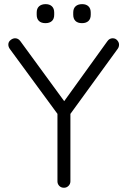

<svg xmlns="http://www.w3.org/2000/svg" viewBox="-20 -884 599 904"><path d="M510.5 -703.8Q523.8 -703.8 532.1 -694.1Q540.5 -684.5 540.5 -674Q540.5 -668.8 539.1 -664.1Q537.8 -659.5 534.8 -655L300.2 -332.2L311.5 -371.2V-30.2Q311.5 -17.8 302.6 -8.9Q293.8 0 281.2 0Q267.5 0 259 -8.9Q250.5 -17.8 250.5 -30.2V-364L256.2 -340.2L26.8 -652.8Q22.8 -658.2 21 -663.5Q19.2 -668.8 19.2 -674.2Q19.2 -687 29.8 -695.4Q40.2 -703.8 51 -703.8Q66.2 -703.8 76 -690L290.5 -396.5L276 -399L485.2 -689.5Q495 -703.8 510.5 -703.8ZM366 -775Q346.2 -775 335.5 -785.2Q324.8 -795.5 324.8 -814.5V-825Q324.8 -844.2 336 -854.4Q347.2 -864.5 366.8 -864.5Q385.8 -864.5 396.5 -854.2Q407.2 -844 407.2 -825V-814.5Q407.2 -795.2 396.4 -785.1Q385.5 -775 366 -775ZM194 -775Q174.2 -775 163.5 -785.2Q152.8 -795.5 152.8 -814.5V-825Q152.8 -844.2 164.1 -854.4Q175.5 -864.5 195 -864.5Q213.8 -864.5 224.5 -854.2Q235.2 -844 235.2 -825V-814.5Q235.2 -795.2 224.4 -785.1Q213.5 -775 194 -775Z"/></svg>

Font: Quicksand Variable Light
Style: Regular
Weight: 300
Designer: Andrew Paglinawan
Foundry: Andrew Paglinawan
Version: Version 3.004